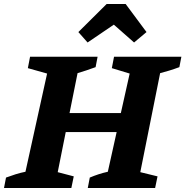

<svg xmlns="http://www.w3.org/2000/svg" viewBox="-48 -938 925 958"><path d="M-28 0 -18 -52Q6 -61 30 -68.5Q54 -76 79 -81L187 -571L91 -598L102 -655H439L429 -603Q404 -594 382 -586.5Q360 -579 339 -573L299 -374H555L599 -571L510 -598L521 -655H857L847 -603Q820 -593 797 -586Q774 -579 751 -573L652 -79L738 -58L726 0H390L400 -52Q421 -61 444 -68.5Q467 -76 490 -81L534 -279H280L240 -79L320 -58L308 0ZM579 -918 683 -778 621 -726 520 -815 389 -726 343 -778 484 -918Z"/></svg>

Font: Piazzolla
Style: Bold Italic
Weight: 700
Italic angle: -11.3°
Designer: Juan Pablo del Peral
Foundry: Huerta Tipografica
Version: Version 1.330